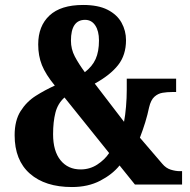

<svg xmlns="http://www.w3.org/2000/svg" viewBox="-20 -744 766 774"><path d="M270 10Q162 10 100.5 -44Q39 -98 39 -199Q39 -258 63 -296Q87 -334 124 -357.5Q161 -381 201 -399Q164 -444 149 -481.5Q134 -519 134 -565Q134 -639 179.5 -681.5Q225 -724 315 -724Q376 -724 414 -704.5Q452 -685 470 -652.5Q488 -620 488 -582Q488 -522 456 -481.5Q424 -441 362 -407L480 -253Q485 -279 488 -314Q491 -349 491 -382V-427H690V-373H673Q654 -373 635.5 -370Q617 -367 602.5 -354Q588 -341 581 -311Q575 -282 565.5 -251Q556 -220 544 -189L634 -84Q649 -66 668.5 -60Q688 -54 705 -54H714V0H524L462 -77Q433 -41 384 -15.5Q335 10 270 10ZM322 -453Q352 -476 365.5 -506Q379 -536 379 -581Q379 -619 364 -641.5Q349 -664 323 -664Q266 -664 266 -580Q266 -546 281.5 -516.5Q297 -487 322 -453ZM305 -61Q342 -61 372 -80.5Q402 -100 420 -127L240 -351Q213 -327 203.5 -290Q194 -253 194 -203Q194 -135 224 -98Q254 -61 305 -61Z"/></svg>

Font: Noto Serif Ethiopic Condensed ExtraBold
Style: Regular
Weight: 800
Width: 3
Designer: Monotype Design Team
Foundry: Monotype Imaging Inc.
Version: Version 2.102; ttfautohint (v1.8.4.7-5d5b)